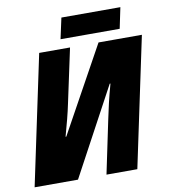

<svg xmlns="http://www.w3.org/2000/svg" viewBox="-94 -962 917 1042"><g transform="rotate(-10 364.5 -441.0)"><path d="M290 -767H616L640 -882H315ZM12 0H251L511 -483H515C494 -407 481 -350 470 -296L408 0H578L729 -714H490L229 -241H225C243 -305 259 -366 269 -415L333 -714H163Z"/></g></svg>

Font: Noto Sans Black
Style: Italic
Weight: 900
Italic angle: -12°
Designer: Monotype Design Team
Foundry: Monotype Imaging Inc.
Version: Version 2.013